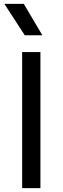

<svg xmlns="http://www.w3.org/2000/svg" viewBox="-20 -968 322 988"><path d="M94 0V-700H188V0ZM107.5 -786.5 2.5 -948H102.5L198 -786.5Z"/></svg>

Font: Geologica Roman Light
Style: Regular
Weight: 300
Designer: Sindre Bremnes, Frode Helland
Foundry: Monokrom Skriftforlag AS
Version: Version 1.010;gftools[0.9.28]